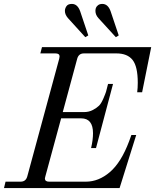

<svg xmlns="http://www.w3.org/2000/svg" viewBox="-30 -950 784 970"><path d="M574.2 0H-9.8L-2 -32.2H74.2Q100.6 -32.2 107.9 -59.1L269 -652.8Q271 -660.6 271 -665Q271 -680.2 250 -680.2H173.8L182.1 -711.9H733.9L688 -483.9H663.1Q666 -504.9 666 -532.2Q666 -613.8 639.9 -647Q613.8 -680.2 558.1 -680.2H394Q367.2 -680.2 359.9 -652.8L287.1 -383.8H395Q419.4 -383.8 439.5 -394.5Q459.5 -405.3 470.5 -416.3Q481.4 -427.2 492.2 -452.1Q502.9 -477.1 505.6 -486.1Q508.3 -495.1 514.6 -521Q515.6 -524.4 516.1 -525.9H541L455.1 -202.1H430.2Q439.9 -243.2 439.9 -276.9Q439.9 -352.1 379.9 -352.1H278.8L199.2 -59.1Q196.8 -49.3 196.8 -48.8Q196.8 -32.2 217.8 -32.2H403.8Q468.8 -32.2 525.4 -80.8Q582 -129.4 622.1 -235.8L633.8 -268.1H658.2ZM555.2 -762.2 466.8 -858.9Q452.1 -875.5 452.1 -895Q452.1 -902.3 454.3 -909.4Q456.5 -916.5 464.8 -923.3Q473.1 -930.2 486.8 -930.2Q515.6 -930.2 528.8 -893.1L569.8 -771ZM400.9 -762.2 313 -858.9Q297.9 -876.5 297.9 -895Q297.9 -907.2 305.7 -918.7Q313.5 -930.2 333 -930.2Q361.8 -930.2 375 -893.1L416 -771Z"/></svg>

Font: Flanker Steampunk
Style: Italic
Weight: 400
Italic angle: -12°
Designer: Alexey Kryukov, Leonardo Di Lena
Foundry: Alexey Kryukov, Leonardo Di Lena
Version: 1.210